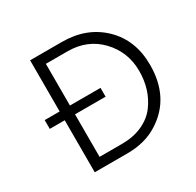

<svg xmlns="http://www.w3.org/2000/svg" viewBox="-147 -837 1020 1001"><g transform="rotate(-30 362.5 -337.0)"><path d="M396 -313H212V-57H347Q416 -57 469 -81Q522 -105 553 -146Q615 -228 615 -342Q615 -456 538.5 -536.5Q462 -617 342 -617H212V-366H396ZM347 0H150V-313H60V-366H150V-674H342Q490 -674 585 -582Q680 -490 680 -341Q680 -144 532 -50Q455 0 347 0Z"/></g></svg>

Font: Hind Mysuru Light
Style: Regular
Weight: 300
Designer: Manushi Parikh, Hitesh Malaviya
Foundry: Indian Type Foundry
Version: Version 0.703;PS 1.0;hotconv 1.0.86;makeotf.lib2.5.63406